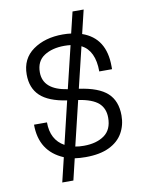

<svg xmlns="http://www.w3.org/2000/svg" viewBox="-97 -908 794 1037"><g transform="rotate(-10 300.0 -390.0)"><path d="M220 60H159L191 -73Q63 -127 63 -274H134Q134 -178 206 -138L262 -372Q162 -387 116.5 -430Q71 -473 71 -547Q71 -634 136.5 -680.5Q202 -727 300 -727Q325 -727 346 -724L374 -840H435L404 -711Q530 -667 530 -512V-496H460Q460 -610 389 -647L335 -423Q442 -408 489.5 -364.5Q537 -321 537 -241Q537 -188 512.5 -145Q488 -102 437 -77.5Q386 -53 308 -53Q275 -53 248 -57ZM309 -115Q378 -115 421 -145.5Q464 -176 464 -242Q464 -293 431 -322.5Q398 -352 321 -364L262 -119Q281 -115 309 -115ZM276 -431 332 -663Q316 -665 298 -665Q231 -665 187 -636.5Q143 -608 143 -547Q143 -451 276 -431Z"/></g></svg>

Font: Tanohe Sans
Style: Regular
Weight: 400
Designer: Village Type and Design LLC & Cristiano Sobral
Foundry: Cooper Hewitt Smithsonian Design Museum
Version: Version 1.00;September 29, 2021;FontCreator 13.0.0.2655 64-b